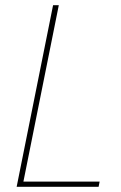

<svg xmlns="http://www.w3.org/2000/svg" viewBox="-20 -718 467 738"><path d="M44 0 184 -698H206L70 -20H363L359 0Z"/></svg>

Font: IBM Plex Sans Condensed Thin
Style: Italic
Weight: 100
Width: 3
Italic angle: -11°
Designer: Mike Abbink, Paul van der Laan, Pieter van Rosmalen
Foundry: Bold Monday
Version: Version 1.3